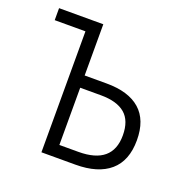

<svg xmlns="http://www.w3.org/2000/svg" viewBox="-102 -627 703 722"><g transform="rotate(20 250.0 -266.0)"><path d="M138 0V-484H15V-532H192V-327H280Q368 -327 414 -286.5Q460 -246 460 -165Q460 -83 412 -41.5Q364 0 274 0ZM192 -49H268Q404 -49 404 -164Q404 -223 371.5 -250.5Q339 -278 275 -278H192Z"/></g></svg>

Font: Noto Sans Mono ExtraCondensed Light
Style: Regular
Weight: 300
Width: 2
Designer: Monotype Design Team
Foundry: Monotype Imaging Inc.
Version: Version 2.014; ttfautohint (v1.8.4.7-5d5b)